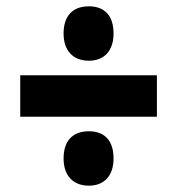

<svg xmlns="http://www.w3.org/2000/svg" viewBox="-20 -656 540 607"><path d="M261 -464C310 -464 339 -496 339 -550C339 -605 312 -636 261 -636C209 -636 181 -605 181 -550C181 -495 212 -464 261 -464ZM44 -287H476V-418H44ZM261 -69C310 -69 339 -101 339 -155C339 -210 312 -241 261 -241C209 -241 181 -210 181 -155C181 -100 212 -69 261 -69Z"/></svg>

Font: Noto Sans ExtraCondensed Black
Style: Italic
Weight: 900
Width: 2
Italic angle: -12°
Designer: Monotype Design Team
Foundry: Monotype Imaging Inc.
Version: Version 2.013